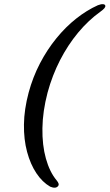

<svg xmlns="http://www.w3.org/2000/svg" viewBox="-20 -773 524 918"><path d="M117 -330.5Q137 -404.5 171.2 -470.2Q205.5 -536 249.8 -590.2Q294 -644.5 344.8 -684.5Q395.5 -724.5 448 -748Q463.5 -754 473 -753Q482.5 -752 483.5 -745.5Q484.5 -740 479 -733.5Q473.5 -727 460.5 -717.5Q402.5 -676 353.5 -617Q304.5 -558 267.2 -485.5Q230 -413 207.5 -330.5Q184 -241 182.8 -160Q181.5 -79 199.5 -14.8Q217.5 49.5 250.5 89Q258 98 260 104.8Q262 111.5 257.5 117Q246 130.5 220 119.5Q182.5 98 154 55.2Q125.5 12.5 109.5 -46.8Q93.5 -106 94.5 -178Q95.5 -250 117 -330.5Z"/></svg>

Font: Fraunces
Style: Italic
Weight: 400
Italic angle: -16°
Version: Version 1.000;[b76b70a41]